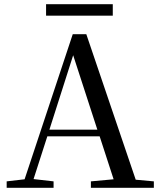

<svg xmlns="http://www.w3.org/2000/svg" viewBox="-20 -901 766 921"><path d="M201 -826H521V-881H201ZM331 -636 447 -279H217ZM416 0H718V-31L631 -39L394 -737H329L98 -41L12 -31V0H237V-31L141 -42L207 -247H458L525 -41L416 -31Z"/></svg>

Font: Noto Serif TC Medium
Style: Regular
Weight: 500
Designer: Ryoko NISHIZUKA 西塚涼子 (kana & ideographs); Frank Grießhammer (Latin, Greek & Cyrillic); Wenlong ZHANG 张文龙 (bopomofo); San
Foundry: Adobe
Version: Version 2.001;hotconv 1.1.0;makeotfexe 2.6.0